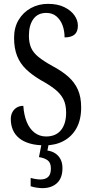

<svg xmlns="http://www.w3.org/2000/svg" viewBox="-20 -744 475 996"><path d="M213 10Q167 10 133.5 0Q100 -10 78.5 -28Q57 -46 46.5 -71Q36 -96 36 -126Q36 -147 44.5 -162.5Q53 -178 67.5 -186.5Q82 -195 101 -195Q104 -148 118.5 -112Q133 -76 159 -56Q185 -36 219 -36Q269 -36 296 -68.5Q323 -101 323 -160Q323 -202 308.5 -230Q294 -258 265 -281Q236 -304 192 -328Q146 -355 115 -385Q84 -415 68.5 -454.5Q53 -494 53 -548Q53 -601 76.5 -640.5Q100 -680 140 -702Q180 -724 229 -724Q279 -724 313.5 -707Q348 -690 366 -664.5Q384 -639 384 -611Q384 -579 366.5 -564.5Q349 -550 315 -550Q315 -584 304.5 -612.5Q294 -641 273 -659Q252 -677 220 -677Q176 -677 153 -645Q130 -613 130 -559Q130 -523 141 -497Q152 -471 179 -449Q206 -427 253 -401Q302 -375 334.5 -346Q367 -317 384 -279Q401 -241 401 -187Q401 -123 377 -79.5Q353 -36 310.5 -13Q268 10 213 10ZM200 232Q188 232 170.5 229.5Q153 227 139 222V179Q153 183 166.5 185Q180 187 190 187Q215 187 229.5 174Q244 161 244 130Q244 100 227 87.5Q210 75 182 71L198 -9H235L226 37Q249 40 266.5 51.5Q284 63 294 82Q304 101 304 128Q304 180 275.5 206Q247 232 200 232Z"/></svg>

Font: Noto Serif ExtraCondensed
Style: Regular
Weight: 400
Width: 2
Designer: Monotype Design Team
Foundry: Monotype Imaging Inc.
Version: Version 2.013